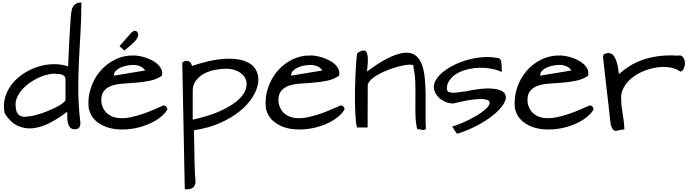

<svg xmlns="http://www.w3.org/2000/svg" viewBox="-20 -1000 5347 1487"><path d="M501 -134.8Q433.6 -83 365.7 -48.3Q297.9 -13.7 235.4 -6.8Q172.9 0 116.7 -25.9Q60.5 -51.8 16.6 -122.1Q2.9 -185.5 18.6 -242.2Q34.2 -298.8 70.3 -345.7Q106.4 -392.6 158.2 -427.2Q210 -461.9 268.6 -481.4Q327.1 -501 389.2 -502.9Q451.2 -504.9 507.8 -486.3Q507.8 -501 509.3 -531.2Q510.7 -561.5 512.7 -599.6Q514.6 -637.7 516.6 -679.7Q518.6 -721.7 521 -759.8Q523.4 -797.9 525.4 -827.6Q527.3 -857.4 528.3 -872.1Q530.3 -895.5 533.7 -915Q537.1 -934.6 545.9 -949.2Q554.7 -963.9 569.8 -972.2Q585 -980.5 610.4 -980.5Q610.4 -863.3 603.5 -752Q596.7 -640.6 591.3 -527.8Q585.9 -415 586.4 -297.9Q586.9 -180.7 602.5 -50.8Q602.5 -22.5 592.3 -10.7Q582 1 557.6 1Q534.2 1 522 -14.2Q509.8 -29.3 505.4 -50.3Q501 -71.3 501 -94.7Q501 -118.2 501 -134.8ZM101.6 -172.9Q103.5 -127.9 127.4 -108.9Q151.4 -89.8 194.3 -97.7Q214.8 -97.7 257.3 -108.9Q299.8 -120.1 345.2 -138.2Q390.6 -156.2 430.7 -178.2Q470.7 -200.2 487.3 -222.7V-384.8Q487.3 -399.4 480 -408.2Q472.7 -417 461.4 -421.4Q450.2 -425.8 438 -426.8Q425.8 -427.7 417 -427.7Q390.6 -431.6 356 -424.3Q321.3 -417 284.7 -400.9Q248 -384.8 213.4 -360.8Q178.7 -336.9 152.3 -307.1Q126 -277.3 111.3 -243.2Q96.7 -209 101.6 -172.9Z M667 -160.2Q658.2 -239.3 682.1 -314.5Q706.1 -389.6 754.4 -447.3Q802.7 -504.9 871.1 -538.6Q939.5 -572.3 1020.5 -570.3Q1034.2 -570.3 1057.1 -566.4Q1080.1 -562.5 1106 -554.2Q1131.8 -545.9 1156.7 -533.2Q1181.6 -520.5 1200.7 -502.9Q1219.7 -485.4 1229.5 -463.4Q1239.3 -441.4 1234.4 -414.1Q1194.3 -385.7 1142.1 -375Q1089.8 -364.3 1035.6 -359.9Q981.4 -355.5 929.7 -352.1Q877.9 -348.6 839.4 -334Q800.8 -319.3 779.8 -287.6Q758.8 -255.9 766.6 -196.3Q781.2 -142.6 814.9 -117.2Q848.6 -91.8 893.1 -86.4Q937.5 -81.1 987.8 -91.3Q1038.1 -101.6 1086.4 -118.2Q1134.8 -134.8 1176.8 -153.3Q1218.8 -171.9 1246.1 -183.6Q1258.8 -183.6 1267.6 -174.3Q1276.4 -165 1276.4 -152.3Q1252 -110.4 1202.1 -77.1Q1152.3 -43.9 1089.8 -23.4Q1027.3 -2.9 959.5 2Q891.6 6.8 832 -7.8Q772.5 -22.5 727.5 -59.6Q682.6 -96.7 667 -160.2ZM1011.7 -497.1Q994.1 -497.1 968.8 -493.2Q943.4 -489.3 919.9 -479.5Q896.5 -469.7 879.4 -454.1Q862.3 -438.5 862.3 -414.1L1104.5 -454.1Q1088.9 -477.5 1064 -487.3Q1039.1 -497.1 1011.7 -497.1ZM989.3 -738.3Q1002 -753.9 1013.7 -758.8Q1025.4 -763.7 1033.2 -760.3Q1041 -756.8 1045.9 -747.6Q1050.8 -738.3 1050.8 -727.5Q1047.9 -715.8 1043.5 -706.5Q1039.1 -697.3 1028.3 -684.6Q1017.6 -671.9 997.1 -653.8Q976.6 -635.7 943.4 -608.4L905.3 -642.6Z M1391.6 -515.6Q1395.5 -519.5 1406.2 -524.4Q1417 -529.3 1428.7 -528.8Q1440.4 -528.3 1451.2 -519.5Q1461.9 -510.7 1466.8 -489.3Q1606.4 -536.1 1706.1 -543.5Q1805.7 -550.8 1868.2 -529.8Q1930.7 -508.8 1958 -465.3Q1985.4 -421.9 1980.5 -367.7Q1975.6 -313.5 1939.9 -253.9Q1904.3 -194.3 1840.3 -141.6Q1776.4 -88.9 1686 -48.3Q1595.7 -7.8 1482.4 8.8Q1482.4 22.5 1482.9 51.8Q1483.4 81.1 1484.4 118.2Q1485.4 155.3 1485.8 196.3Q1486.3 237.3 1487.3 274.9Q1488.3 312.5 1489.7 342.8Q1491.2 373 1493.2 387.7Q1499 432.6 1475.6 451.7Q1452.1 470.7 1411.1 465.8ZM1729.5 -467.8Q1691.4 -467.8 1645.5 -459Q1599.6 -450.2 1560.1 -429.2Q1520.5 -408.2 1495.1 -372.6Q1469.7 -336.9 1472.7 -284.2V-73.2Q1608.4 -103.5 1695.3 -144.5Q1782.2 -185.5 1828.6 -229.5Q1875 -273.4 1885.7 -316.4Q1896.5 -359.4 1879.9 -393.1Q1863.3 -426.8 1823.2 -447.3Q1783.2 -467.8 1729.5 -467.8Z M2039.1 -160.2Q2030.3 -239.3 2054.2 -314.5Q2078.1 -389.6 2126.5 -447.3Q2174.8 -504.9 2243.2 -538.6Q2311.5 -572.3 2392.6 -570.3Q2406.2 -570.3 2429.2 -566.4Q2452.1 -562.5 2478 -554.2Q2503.9 -545.9 2528.8 -533.2Q2553.7 -520.5 2572.8 -502.9Q2591.8 -485.4 2601.6 -463.4Q2611.3 -441.4 2606.4 -414.1Q2566.4 -385.7 2514.2 -375Q2461.9 -364.3 2407.7 -359.9Q2353.5 -355.5 2301.8 -352.1Q2250 -348.6 2211.4 -334Q2172.9 -319.3 2151.9 -287.6Q2130.9 -255.9 2138.7 -196.3Q2153.3 -142.6 2187 -117.2Q2220.7 -91.8 2265.1 -86.4Q2309.6 -81.1 2359.9 -91.3Q2410.2 -101.6 2458.5 -118.2Q2506.8 -134.8 2548.8 -153.3Q2590.8 -171.9 2618.2 -183.6Q2630.9 -183.6 2639.6 -174.3Q2648.4 -165 2648.4 -152.3Q2624 -110.4 2574.2 -77.1Q2524.4 -43.9 2461.9 -23.4Q2399.4 -2.9 2331.5 2Q2263.7 6.8 2204.1 -7.8Q2144.5 -22.5 2099.6 -59.6Q2054.7 -96.7 2039.1 -160.2ZM2383.8 -497.1Q2366.2 -497.1 2340.8 -493.2Q2315.4 -489.3 2292 -479.5Q2268.6 -469.7 2251.5 -454.1Q2234.4 -438.5 2234.4 -414.1L2476.6 -454.1Q2460.9 -477.5 2436 -487.3Q2411.1 -497.1 2383.8 -497.1Z M3181.6 -480.5Q3188.5 -496.1 3167 -498.5Q3145.5 -501 3108.4 -494.1Q3071.3 -487.3 3025.4 -472.7Q2979.5 -458 2938 -438Q2896.5 -418 2865.7 -393.6Q2835 -369.1 2828.1 -344.7L2827.1 -12.7H2746.1Q2740.2 -26.4 2736.8 -56.2Q2733.4 -85.9 2731.4 -126.5Q2729.5 -167 2729 -214.4Q2728.5 -261.7 2729.5 -310.1Q2730.5 -358.4 2732.4 -404.8Q2734.4 -451.2 2736.8 -489.3Q2739.3 -527.3 2741.7 -553.2Q2744.1 -579.1 2747.1 -587.9Q2757.8 -595.7 2771.5 -602.5Q2785.2 -609.4 2798.8 -609.4Q2816.4 -608.4 2822.8 -586.4Q2829.1 -564.5 2829.1 -536.6Q2829.1 -508.8 2825.7 -482.4Q2822.3 -456.1 2822.3 -446.3Q2923.8 -521.5 2997.1 -555.7Q3070.3 -589.8 3120.6 -591.8Q3170.9 -593.8 3201.2 -568.4Q3231.4 -543 3248 -498Q3264.6 -453.1 3270 -393.1Q3275.4 -333 3276.4 -266.6Q3277.3 -200.2 3276.4 -131.3Q3275.4 -62.5 3278.3 0Q3266.6 5.9 3262.2 6.8Q3257.8 7.8 3252.4 6.3Q3247.1 4.9 3238.3 2.9Q3229.5 1 3210.9 0Q3199.2 -47.9 3197.8 -109.4Q3196.3 -170.9 3197.3 -235.4Q3198.2 -299.8 3196.3 -363.3Q3194.3 -426.8 3181.6 -480.5Z M3482.4 -19.5Q3551.8 -42 3611.8 -72.3Q3671.9 -102.5 3712.4 -131.8Q3752.9 -161.1 3767.1 -186Q3781.2 -210.9 3759.3 -223.6Q3737.3 -236.3 3672.9 -231.9Q3608.4 -227.5 3490.2 -198.2Q3455.1 -199.2 3427.2 -211.9Q3399.4 -224.6 3379.9 -243.2Q3360.4 -261.7 3350.1 -283.7Q3339.8 -305.7 3339.8 -326.2Q3339.8 -358.4 3361.8 -390.1Q3383.8 -421.9 3420.9 -450.2Q3458 -478.5 3506.8 -501.5Q3555.7 -524.4 3609.4 -538.6Q3663.1 -552.7 3719.2 -557.1Q3775.4 -561.5 3827.1 -551.8Q3856.4 -551.8 3861.3 -525.9Q3866.2 -500 3866.2 -442.4Q3826.2 -460.9 3779.8 -468.8Q3733.4 -476.6 3686.5 -474.6Q3639.6 -472.7 3595.7 -461.4Q3551.8 -450.2 3518.1 -430.2Q3484.4 -410.2 3462.9 -380.9Q3441.4 -351.6 3440.4 -314.5Q3440.4 -293.9 3456.5 -287.6Q3472.7 -281.2 3494.6 -281.7Q3516.6 -282.2 3540.5 -286.6Q3564.5 -291 3579.1 -291Q3710.9 -319.3 3784.2 -314.5Q3857.4 -309.6 3882.8 -283.2Q3908.2 -256.8 3890.6 -215.3Q3873 -173.8 3822.8 -127.9Q3772.5 -82 3695.3 -38.6Q3618.2 4.9 3524.4 35.2Q3519.5 35.2 3513.7 27.8Q3507.8 20.5 3501.5 10.7Q3495.1 1 3490.2 -7.8Q3485.4 -16.6 3482.4 -19.5Z M3967.8 -160.2Q3959 -239.3 3982.9 -314.5Q4006.8 -389.6 4055.2 -447.3Q4103.5 -504.9 4171.9 -538.6Q4240.2 -572.3 4321.3 -570.3Q4335 -570.3 4357.9 -566.4Q4380.9 -562.5 4406.7 -554.2Q4432.6 -545.9 4457.5 -533.2Q4482.4 -520.5 4501.5 -502.9Q4520.5 -485.4 4530.3 -463.4Q4540 -441.4 4535.2 -414.1Q4495.1 -385.7 4442.9 -375Q4390.6 -364.3 4336.4 -359.9Q4282.2 -355.5 4230.5 -352.1Q4178.7 -348.6 4140.1 -334Q4101.6 -319.3 4080.6 -287.6Q4059.6 -255.9 4067.4 -196.3Q4082 -142.6 4115.7 -117.2Q4149.4 -91.8 4193.8 -86.4Q4238.3 -81.1 4288.6 -91.3Q4338.9 -101.6 4387.2 -118.2Q4435.5 -134.8 4477.5 -153.3Q4519.5 -171.9 4546.9 -183.6Q4559.6 -183.6 4568.4 -174.3Q4577.1 -165 4577.1 -152.3Q4552.7 -110.4 4502.9 -77.1Q4453.1 -43.9 4390.6 -23.4Q4328.1 -2.9 4260.3 2Q4192.4 6.8 4132.8 -7.8Q4073.2 -22.5 4028.3 -59.6Q3983.4 -96.7 3967.8 -160.2ZM4312.5 -497.1Q4294.9 -497.1 4269.5 -493.2Q4244.1 -489.3 4220.7 -479.5Q4197.3 -469.7 4180.2 -454.1Q4163.1 -438.5 4163.1 -414.1L4405.3 -454.1Q4389.6 -477.5 4364.7 -487.3Q4339.8 -497.1 4312.5 -497.1Z M4650.4 -558.6Q4650.4 -577.1 4663.6 -583Q4676.8 -588.9 4692.4 -588.9Q4717.8 -588.9 4732.9 -567.9Q4748 -546.9 4756.3 -519Q4764.6 -491.2 4768.1 -464.4Q4771.5 -437.5 4773.4 -425.8Q4809.6 -459 4854.5 -487.3Q4899.4 -515.6 4954.6 -535.6Q5009.8 -555.7 5077.6 -564.9Q5145.5 -574.2 5229.5 -569.3Q5255.9 -575.2 5269 -558.1Q5282.2 -541 5284.2 -517.6Q5286.1 -494.1 5276.9 -471.7Q5267.6 -449.2 5249 -445.3Q5214.8 -470.7 5166.5 -478Q5118.2 -485.4 5065.9 -477.5Q5013.7 -469.7 4962.9 -448.7Q4912.1 -427.7 4872.6 -395.5Q4833 -363.3 4810.1 -321.3Q4787.1 -279.3 4791 -230.5Q4791 -200.2 4794.9 -171.4Q4798.8 -142.6 4803.2 -113.8Q4807.6 -85 4811.5 -56.2Q4815.4 -27.3 4815.4 2Q4789.1 3.9 4772.9 8.8Q4756.8 13.7 4746.1 13.2Q4735.4 12.7 4727.5 3.4Q4719.7 -5.9 4710 -34.2Q4709 -41 4705.1 -75.2Q4701.2 -109.4 4695.8 -158.2Q4690.4 -207 4683.6 -265.1Q4676.8 -323.2 4670.4 -379.4Q4664.1 -435.5 4658.7 -482.9Q4653.3 -530.3 4650.4 -558.6Z"/></svg>

Font: Architects Daughter-petzku
Style: Regular
Weight: 400
Designer: Kimberly Geswein
Foundry: Kimberly Geswein
Version: Version 1.000 2010 initial release